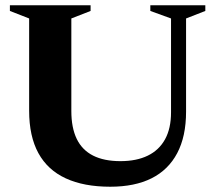

<svg xmlns="http://www.w3.org/2000/svg" viewBox="-20 -695 816 728"><path d="M628.5 -269.5V-625L550 -653.5V-675H758.5V-653.5L685.5 -625V-271.5Q685.5 -178 652 -114.5Q618.5 -51 554.8 -19Q491 13 398 13Q298 13 229.2 -18.8Q160.5 -50.5 125.5 -114.5Q90.5 -178.5 90.5 -275V-625L17.5 -653.5V-675H323.5V-653.5L250.5 -625V-274Q250.5 -210.5 271 -168.2Q291.5 -126 333 -105Q374.5 -84 436.5 -84Q497.5 -84 540.2 -104.8Q583 -125.5 605.8 -166.8Q628.5 -208 628.5 -269.5Z"/></svg>

Font: Newsreader 24pt
Style: Bold
Weight: 700
Designer: Hugues Gentile
Foundry: Production Type
Version: Version 1.003